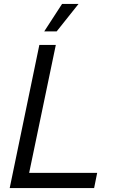

<svg xmlns="http://www.w3.org/2000/svg" viewBox="-20 -958 580 978"><path d="M29.4 0 180.4 -729H264.3L126.1 -65.9L116.4 -77.6H475L459.4 0ZM205.3 -798.1 296.1 -937.9H380L268.7 -798.1Z"/></svg>

Font: Mona Sans
Style: Italic
Weight: 200
Italic angle: -11.6951°
Designer: Deni Anggara
Foundry: GitHub
Version: Version 2.000